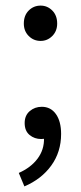

<svg xmlns="http://www.w3.org/2000/svg" viewBox="-20 -495 289 685"><path d="M125 -349Q100 -349 82.5 -366.5Q65 -384 65 -411Q65 -440 82.5 -457.5Q100 -475 125 -475Q149 -475 166.5 -457.5Q184 -440 184 -411Q184 -384 166.5 -366.5Q149 -349 125 -349ZM67 170 47 122Q90 103 114 71Q138 39 137 -2L128 -76L169 -16Q161 -6 150 -2.5Q139 1 127 1Q103 1 85.5 -13.5Q68 -28 68 -56Q68 -83 86 -98.5Q104 -114 129 -114Q161 -114 179.5 -88Q198 -62 198 -17Q198 47 163 95.5Q128 144 67 170Z"/></svg>

Font: Mada
Style: Regular
Weight: 400
Designer: Khaled Hosny
Version: Version 1.5